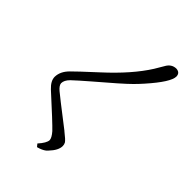

<svg xmlns="http://www.w3.org/2000/svg" viewBox="-59 -902 1117 1117"><g transform="rotate(-45 500.0 -343.0)"><path d="M70.3 -324.2Q55.7 -342.8 46.9 -376L63.5 -389.6Q103.5 -353.5 127.9 -352.5Q146.5 -353.5 175.8 -378.9Q209 -410.2 341.8 -556.6Q376 -592.8 409.2 -592.8Q454.1 -591.8 493.2 -552.7Q515.6 -531.2 615.2 -422.9Q739.3 -287.1 850.6 -216.8Q877 -200.2 903.3 -185.5Q942.4 -165 943.4 -126Q941.4 -93.8 911.1 -92.8Q865.2 -92.8 751 -194.3Q726.6 -215.8 703.1 -239.3Q660.2 -282.2 538.1 -425.8Q490.2 -481.4 459 -514.6Q433.6 -540 409.2 -540Q391.6 -539.1 370.1 -513.7Q358.4 -501 226.6 -330.1Q225.6 -329.1 224.6 -328.1Q193.4 -288.1 180.7 -280.3Q169.9 -274.4 157.2 -274.4Q122.1 -274.4 80.1 -314.5Q74.2 -319.3 70.3 -324.2Z"/></g></svg>

Font: GenYoMin JP Regular
Style: Regular
Weight: 400
Version: Version 1.001;PS 1;hotconv 16.6.51;makeotf.lib2.5.65220 DEVE